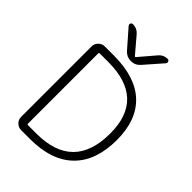

<svg xmlns="http://www.w3.org/2000/svg" viewBox="-270 -1092 1188 1188"><g transform="rotate(45 323.5 -498.5)"><path d="M550.8 -397.5Q550.8 -701.2 227.5 -701.2H154.3Q147.5 -701.2 147.5 -693.4V-80.1Q147.5 -73.2 154.3 -73.2H227.5Q550.8 -73.2 550.8 -397.5ZM608.4 -397.5Q608.4 -214.8 509.8 -118.2Q411.1 -21.5 224.6 -21.5H145.5Q122.1 -21.5 105 -38.6Q87.9 -55.7 87.9 -79.1V-696.3Q87.9 -719.7 105 -736.8Q122.1 -753.9 145.5 -753.9H224.6Q414.1 -753.9 511.2 -662.6Q608.4 -571.3 608.4 -397.5ZM418 -948.2Q440.4 -974.6 475.6 -974.6Q485.4 -974.6 489.3 -964.8Q491.2 -960.9 491.2 -958Q491.2 -953.1 487.3 -948.2L384.8 -831.1Q360.4 -803.7 323.7 -803.7Q287.1 -803.7 262.7 -831.1L160.2 -948.2Q156.2 -953.1 156.2 -958Q156.2 -961.9 157.2 -964.8Q162.1 -974.6 171.9 -974.6Q208 -974.6 231.4 -947.3L319.3 -843.8Q324.2 -837.9 329.1 -843.8Z"/></g></svg>

Font: irohamaru Light
Style: Regular
Weight: 200
Designer: [Source Han Sans]
Ryoko NISHIZUKA  (kana & ideographs); Paul D. Hunt (Latin, Greek & Cyrillic); Wenlong ZHANG  (bopomofo
Version: Version 1.01